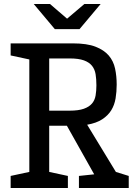

<svg xmlns="http://www.w3.org/2000/svg" viewBox="-20 -936 674 956"><path d="M373 -60 449 -68 313 -310H225V-80L318 -60V0H33V-60L126 -80V-640L33 -660V-720H343Q413 -720 455.5 -703.5Q498 -687 521.5 -659.5Q545 -632 553 -594.5Q561 -557 561 -515Q561 -479 555.5 -446Q550 -413 534 -387Q518 -361 489 -342Q460 -323 414 -315L557 -80L621 -60V0H373ZM327 -385Q371 -385 397.5 -394.5Q424 -404 438 -420.5Q452 -437 456 -460.5Q460 -484 460 -511Q460 -542 456 -566.5Q452 -591 438 -608.5Q424 -626 397.5 -635.5Q371 -645 327 -645H225V-385ZM376 -791H253L148 -916H229L314 -843L400 -916H481Z"/></svg>

Font: Hermeneus One
Style: Regular
Weight: 400
Designer: Rodrigo Fuenzalida, Pablo Impallari
Foundry: Pablo Impallari, Rodrigo Fuenzalida
Version: Version 1.002; ttfautohint (v0.93) -l 8 -r 50 -G 200 -x 14 -